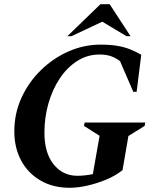

<svg xmlns="http://www.w3.org/2000/svg" viewBox="-20 -882 749 912"><path d="M311 10Q232 10 172.5 -24.5Q113 -59 80.5 -119.5Q48 -180 48 -258Q48 -343 82 -417.5Q116 -492 174.5 -549Q233 -606 306 -638Q379 -670 457 -670Q503 -670 536 -664.5Q569 -659 596 -648.5Q623 -638 651 -622L629 -446H613L550 -592Q528 -608 506 -615.5Q484 -623 452 -623Q395 -623 347 -592.5Q299 -562 264 -509.5Q229 -457 210 -390.5Q191 -324 191 -252Q191 -156 234.5 -101.5Q278 -47 348 -47Q364 -47 383 -49Q402 -51 421 -55L453 -237L379 -284L382 -300H670L667 -284L590 -236L562 -74Q530 -48 486 -29.5Q442 -11 396 -0.5Q350 10 311 10ZM300 -710 457 -862H501L600 -710H581L466 -779L319 -710Z"/></svg>

Font: Spectral SC
Style: Bold Italic
Weight: 700
Italic angle: -10°
Designer: Jean-Baptiste Levee
Foundry: Production Type
Version: Version 2.001